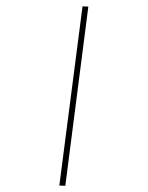

<svg xmlns="http://www.w3.org/2000/svg" viewBox="-254 -822 853 1109"><g transform="rotate(-20 172.5 -267.0)"><path d="M-51 203 -83 190 397 -737 428 -724Z"/></g></svg>

Font: Piazzolla Thin Thin
Style: Italic
Weight: 250
Italic angle: -11.3°
Version: Version 2.005